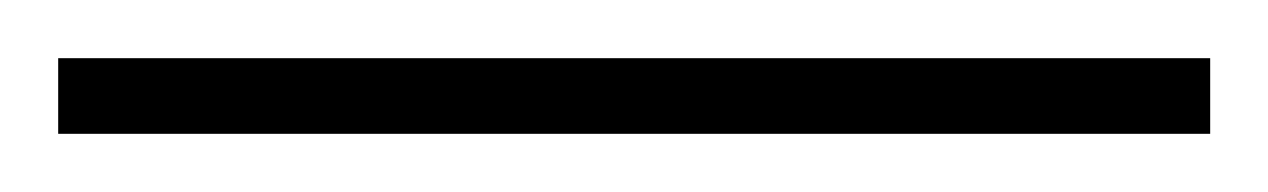

<svg xmlns="http://www.w3.org/2000/svg" viewBox="-24 -806 436 66"><path d="M392 -760H-4V-786H392Z"/></svg>

Font: Noto Sans Khmer ExtraCondensed Thin
Style: Regular
Weight: 250
Width: 2
Designer: Danh Hong and the Monotype Design Team
Foundry: Monotype Imaging Inc.
Version: Version 2.004